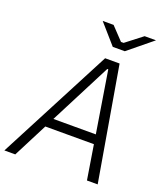

<svg xmlns="http://www.w3.org/2000/svg" viewBox="-197 -1004 948 1110"><g transform="rotate(20 276.5 -449.0)"><path d="M-37 0H30L138 -211H437L471 0H537L417 -700H328ZM347 -777H421L569 -898H499L398 -820H382L308 -898H241ZM167 -268 361 -646H367L428 -268Z"/></g></svg>

Font: Fixel Text 20240404 Light
Style: Italic
Weight: 300
Width: 4
Italic angle: -10°
Designer: AlfaBravo + MacPaw
Foundry: Kyrylo Tkachov, Marchela Mozhyna, Serhii Makarenko, Maria Weinstein, Zakhar Kryvoshyya
Version: Version 1.211;Glyphs 3.2 (3225)